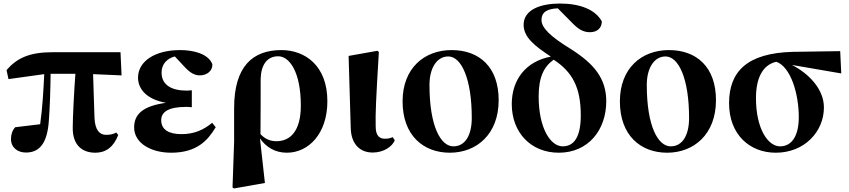

<svg xmlns="http://www.w3.org/2000/svg" viewBox="-20 -846 4796 1085"><path d="M506 -427 667 -420 661 -551H278C146 -551 76 -518 17 -450L28 -399L230 -427C226 -343 220 -235 207 -144C163 -139 74 -128 66 -127C50 -110 42 -86 42 -61C42 -12 79 16 127 16C208 16 248 -44 256 -164C262 -240 265 -344 266 -429H406C399 -331 391 -187 391 -122C391 -24 446 17 519 17C578 17 622 -15 648 -83L637 -97C619 -88 605 -84 579 -84C543 -84 517 -111 514 -180Z M1179 -152C1128 -110 1075 -88 1005 -88C933 -88 891 -114 891 -167C891 -213 931 -242 1033 -242C1043 -242 1053 -241 1064 -240V-336C1054 -335 1043 -334 1034 -334C951 -334 893 -365 893 -436C893 -486 927 -517 968 -527L1025 -466C1053 -436 1079 -420 1109 -420C1152 -420 1182 -448 1180 -483C1157 -543 1072 -563 998 -563C856 -563 760 -500 760 -407C760 -350 800 -286 918 -265C788 -247 738 -201 738 -126C738 -36 835 17 947 17C1092 17 1154 -52 1199 -127Z M1453 -400C1455 -479 1489 -528 1552 -528C1615 -528 1680 -441 1680 -249C1680 -105 1620 -48 1542 -48C1507 -48 1477 -61 1452 -88C1453 -129 1453 -396 1453 -400ZM1303 -45 1294 213 1302 219 1477 188 1449 -64C1483 -15 1534 17 1601 17C1724 17 1830 -91 1830 -274C1830 -475 1704 -563 1570 -563C1408 -563 1303 -471 1303 -235Z M2086 16C2150 16 2197 -19 2211 -53L2199 -71C2188 -66 2175 -62 2156 -62C2126 -62 2103 -77 2103 -131C2101 -199 2105 -290 2121 -552L2113 -559L1950 -530L1962 -123C1964 -33 2013 16 2086 16Z M2522 17C2673 17 2798 -87 2798 -280C2798 -467 2689 -563 2532 -563C2378 -563 2255 -461 2255 -273C2255 -80 2373 17 2522 17ZM2542 -19C2472 -19 2407 -129 2407 -366C2407 -462 2449 -527 2513 -527C2587 -527 2646 -402 2646 -179C2646 -84 2610 -19 2542 -19Z M3110 -508C3216 -438 3262 -350 3262 -194C3262 -69 3222 -19 3160 -19C3090 -19 3024 -123 3024 -301C3024 -408 3052 -468 3109 -509ZM3218 -712C3251 -679 3278 -664 3314 -664C3358 -664 3381 -691 3381 -725C3344 -793 3256 -826 3144 -826C3036 -826 2939 -792 2939 -706C2939 -634 3005 -584 3093 -526C2953 -500 2872 -397 2872 -258C2872 -96 2981 17 3138 17C3303 17 3406 -110 3406 -274C3406 -403 3336 -487 3204 -570C3088 -641 3040 -690 3040 -733C3040 -777 3071 -796 3132 -799Z M3750 17C3901 17 4026 -87 4026 -280C4026 -467 3917 -563 3760 -563C3606 -563 3483 -461 3483 -273C3483 -80 3601 17 3750 17ZM3770 -19C3700 -19 3635 -129 3635 -366C3635 -462 3677 -527 3741 -527C3815 -527 3874 -402 3874 -179C3874 -84 3838 -19 3770 -19Z M4388 -19C4321 -19 4252 -116 4252 -292C4252 -400 4287 -479 4367 -497C4449 -468 4494 -315 4494 -184C4494 -82 4457 -19 4388 -19ZM4734 -431 4728 -557 4460 -553C4202 -546 4100 -442 4100 -263C4100 -86 4216 17 4364 17C4526 17 4636 -102 4636 -239C4636 -344 4548 -432 4455 -479Z"/></svg>

Font: Noto Serif CJK JP Black
Style: Regular
Weight: 900
Designer: Ryoko NISHIZUKA 西塚涼子 (kana & ideographs); Frank Grießhammer (Latin, Greek & Cyrillic); Wenlong ZHANG 张文龙 (bopomofo); San
Foundry: Adobe Systems Incorporated
Version: Version 1.001;PS 1.001;hotconv 16.6.54;makeotf.lib2.5.65590